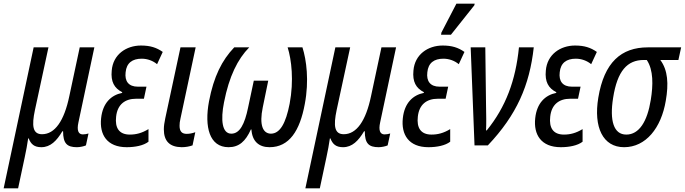

<svg xmlns="http://www.w3.org/2000/svg" viewBox="-61 -795 3745 1050"><path d="M-41 235H38L74 66C82 31 88 -5 93 -38H96C108 -7 126 10 165 10C215 10 249 -25 280 -77H284C284 -10 306 10 360 10C376 10 399 5 409 0L423 -65C414 -62 402 -60 392 -60C368 -60 358 -81 368 -126L455 -536H375L318 -269C290 -134 239 -61 169 -61C117 -61 112 -108 130 -193L204 -536H123Z M632 10C678 10 724 1 751 -20V-89C715 -67 683 -59 649 -59C590 -59 567 -96 574 -157C581 -224 623 -255 683 -255H726L740 -321H693C642 -321 620 -351 626 -400C631 -451 663 -474 714 -474C745 -474 775 -463 798 -444L829 -511C795 -535 760 -546 710 -546C629 -546 557 -497 550 -409C544 -348 564 -313 607 -291V-287C547 -275 501 -232 492 -149C482 -59 524 10 632 10Z M932 10C955 10 975 6 992 0L1007 -72C991 -66 975 -63 960 -63C935 -63 921 -75 921 -107C921 -118 922 -131 926 -147L1009 -536H926L843 -149C838 -125 835 -106 835 -88C835 -23 867 9 932 10Z M1189 10C1246 10 1282 -22 1311 -87H1314C1318 -22 1355 10 1413 10C1521 10 1579 -80 1606 -227C1630 -354 1615 -467 1593 -536H1512C1533 -470 1547 -354 1523 -228C1502 -120 1470 -64 1420 -64C1376 -65 1356 -112 1376 -208L1406 -354H1327L1296 -208C1277 -115 1250 -64 1204 -64C1153 -64 1145 -139 1164 -235C1192 -378 1239 -472 1302 -536H1220C1153 -466 1108 -377 1082 -241C1056 -101 1084 10 1189 10Z M1609 235H1688L1724 66C1732 31 1738 -5 1743 -38H1746C1758 -7 1776 10 1815 10C1865 10 1899 -25 1930 -77H1934C1934 -10 1956 10 2010 10C2026 10 2049 5 2059 0L2073 -65C2064 -62 2052 -60 2042 -60C2018 -60 2008 -81 2018 -126L2105 -536H2025L1968 -269C1940 -134 1889 -61 1819 -61C1767 -61 1762 -108 1780 -193L1854 -536H1773Z M2351 -605H2405L2533 -766L2535 -775H2435L2353 -617ZM2282 10C2328 10 2374 1 2401 -20V-89C2365 -67 2333 -59 2299 -59C2240 -59 2217 -96 2224 -157C2231 -224 2273 -255 2333 -255H2376L2390 -321H2343C2292 -321 2270 -351 2276 -400C2281 -451 2313 -474 2364 -474C2395 -474 2425 -463 2448 -444L2479 -511C2445 -535 2410 -546 2360 -546C2279 -546 2207 -497 2200 -409C2194 -348 2214 -313 2257 -291V-287C2197 -275 2151 -232 2142 -149C2132 -59 2174 10 2282 10Z M2534 0H2607C2765 -167 2835 -328 2858 -536H2777C2759 -355 2705 -210 2601 -82H2597C2599 -116 2598 -170 2597 -219L2593 -536H2513Z M3006 10C3052 10 3098 1 3125 -20V-89C3089 -67 3057 -59 3023 -59C2964 -59 2941 -96 2948 -157C2955 -224 2997 -255 3057 -255H3100L3114 -321H3067C3016 -321 2994 -351 3000 -400C3005 -451 3037 -474 3088 -474C3119 -474 3149 -463 3172 -444L3203 -511C3169 -535 3134 -546 3084 -546C3003 -546 2931 -497 2924 -409C2918 -348 2938 -313 2981 -291V-287C2921 -275 2875 -232 2866 -149C2856 -59 2898 10 3006 10Z M3352 10C3471 10 3555 -95 3580 -244C3596 -336 3592 -411 3550 -467H3649L3664 -536H3482C3336 -536 3243 -454 3211 -261C3184 -99 3236 10 3352 10ZM3364 -59C3295 -59 3272 -135 3292 -260C3315 -407 3369 -467 3460 -467H3476C3513 -412 3511 -329 3498 -249C3479 -130 3434 -59 3364 -59Z"/></svg>

Font: Noto Sans Condensed
Style: Italic
Weight: 400
Width: 3
Italic angle: -12°
Designer: Monotype Design Team
Foundry: Monotype Imaging Inc.
Version: Version 2.013